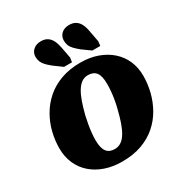

<svg xmlns="http://www.w3.org/2000/svg" viewBox="-226 -1159 1269 1340"><g transform="rotate(-30 409.0 -489.0)"><path d="M371 17Q296 17 234 -4.5Q172 -26 127.5 -65.5Q83 -105 59 -160Q35 -215 35 -282Q35 -347 51 -411Q67 -475 100 -532Q133 -589 183 -633Q233 -677 302.5 -702.5Q372 -728 460 -728Q536 -728 597.5 -706Q659 -684 703.5 -644.5Q748 -605 772 -550.5Q796 -496 796 -429Q796 -364 780 -300Q764 -236 731.5 -178.5Q699 -121 648.5 -77Q598 -33 529 -8Q460 17 371 17ZM462 -626Q433 -626 410.5 -610Q388 -594 369.5 -563.5Q351 -533 336 -490Q321 -447 307 -392Q299 -357 293.5 -324.5Q288 -292 285 -261.5Q282 -231 282 -205Q282 -172 288 -149Q294 -126 305 -112Q316 -98 332 -91.5Q348 -85 369 -85Q398 -85 421 -100.5Q444 -116 462.5 -146.5Q481 -177 496 -220.5Q511 -264 524 -318Q533 -353 538.5 -386Q544 -419 546.5 -449Q549 -479 549 -506Q549 -539 543.5 -562Q538 -585 527 -599Q516 -613 499.5 -619.5Q483 -626 462 -626ZM400 -885 417 -795 412 -759H348L281 -808Q256 -828 240.5 -844.5Q225 -861 217.5 -879Q210 -897 210 -918Q210 -952 234 -973.5Q258 -995 296 -995Q327 -995 347.5 -982Q368 -969 380.5 -945Q393 -921 400 -885ZM627 -885 644 -795 640 -759H576L508 -808Q484 -828 468 -844.5Q452 -861 445 -879Q438 -897 438 -918Q438 -952 461.5 -973.5Q485 -995 524 -995Q555 -995 575.5 -982Q596 -969 608.5 -945Q621 -921 627 -885Z"/></g></svg>

Font: Roboto Serif Black
Style: Italic
Weight: 900
Italic angle: -10°
Version: Version 1.008